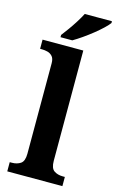

<svg xmlns="http://www.w3.org/2000/svg" viewBox="-142 -1014 649 1070"><g transform="rotate(15 182.0 -479.5)"><path d="M17 0V-53H29Q59 -53 79.5 -67Q100 -81 100 -124V-646Q100 -673 88 -686Q76 -699 59.5 -703Q43 -707 29 -707H17V-760H252V-124Q252 -81 272.5 -67Q293 -53 323 -53H335V0ZM110 -812Q125 -831 143.5 -857Q162 -883 179 -910Q196 -937 207 -959H364V-949Q355 -936 334 -916Q313 -896 285.5 -874Q258 -852 230 -832.5Q202 -813 178 -799H110Z"/></g></svg>

Font: Noto Serif Myanmar
Style: Bold
Weight: 700
Designer: Ben Mitchell and the Monotype Design Team
Foundry: Monotype Imaging Inc.
Version: Version 2.106; ttfautohint (v1.8.4.7-5d5b)